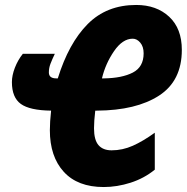

<svg xmlns="http://www.w3.org/2000/svg" viewBox="-20 -744 753 774"><path d="M181 -219Q181 -253 186 -298Q100 -299 64 -325Q28 -351 28 -413Q28 -440 40 -471Q52 -502 72 -527H201Q190 -504 183.5 -487Q177 -470 177 -452Q177 -428 207 -428H213Q257 -570 333.5 -647Q410 -724 529 -724Q611 -724 662 -676.5Q713 -629 713 -543Q713 -418 621 -358.5Q529 -299 371 -298H364Q359 -256 359 -227Q359 -180 377 -159Q395 -138 430 -138Q474 -138 515.5 -156.5Q557 -175 604 -209V-60Q561 -25 506.5 -7.5Q452 10 398 10Q293 10 237 -51.5Q181 -113 181 -219ZM399 -428Q472 -429 515.5 -451.5Q559 -474 559 -529Q559 -556 545.5 -572Q532 -588 515 -588Q474 -588 439.5 -537.5Q405 -487 391 -428Z"/></svg>

Font: Noto Sans UI CondBlack
Style: Italic
Weight: 900
Width: 3
Italic angle: -12°
Designer: Monotype Design Team
Foundry: Monotype Imaging Inc.
Version: Version 1.001